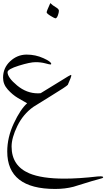

<svg xmlns="http://www.w3.org/2000/svg" viewBox="-20 -779 694 1254"><path d="M341.8 -659.2Q337.4 -659.2 311 -674.8Q284.7 -690.9 284.7 -698.7Q284.7 -706.5 308.6 -758.8Q323.7 -743.7 344.2 -731.9Q364.7 -720.2 364.7 -708.5Q364.7 -696.8 357.9 -678.2Q351.1 -659.7 341.8 -659.2ZM340.3 455.1Q27.3 455.1 27.3 210.4Q27.3 118.2 70.3 26.4Q113.3 -65.4 157.2 -104.5Q131.8 -118.7 96.7 -139.2Q61.5 -160.2 30.8 -194.3Q0 -228.5 0 -271.5Q0 -335.4 45.9 -378.4Q91.8 -421.4 151.4 -422.4H153.8Q211.9 -422.4 263.2 -399.2Q314.5 -376 314.5 -361.8Q314.5 -357.9 309.6 -357.9H309.1Q303.2 -357.9 275.1 -365.5Q247.1 -373 211.9 -373Q176.8 -373 103 -350.1Q29.3 -327.1 29.3 -307.6Q29.3 -272.5 91.8 -220.7Q153.8 -169.4 227.5 -169.4H229Q237.3 -169.4 245.6 -170.4Q324.2 -217.8 381.8 -253.9Q438.5 -289.6 442.4 -289.6H442.9Q445.3 -289.6 445.8 -286.1Q445.8 -276.9 422.9 -225.1Q415 -214.8 313.5 -152.8Q211.9 -90.8 197.3 -80.6Q130.9 -33.2 93.3 43.9Q55.7 121.1 55.7 178.2Q55.7 303.7 170.9 353Q252.9 387.7 400.9 387.7Q495.6 387.7 617.7 373.5Q625.5 372.6 639.6 372.6Q653.8 373 653.8 378.9Q653.8 384.8 630.9 389.6Q607.9 394.5 459.5 440.9Q404.8 455.1 340.3 455.1Z"/></svg>

Font: DimaThulth2
Style: Regular
Weight: 400
Designer: R.Balvardi
Foundry: R.Balvardi (R.Balvardi@gmail.com)
Version: Version 1.00;November 13, 2018;FontCreator 11.5.0.2427 64-bi